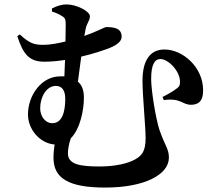

<svg xmlns="http://www.w3.org/2000/svg" viewBox="-20 -802 970 865"><path d="M274 -357C274 -296 259 -247 216 -247C183 -247 161 -279 161 -314C161 -365 189 -415 232 -415C261 -415 274 -392 274 -357ZM358 -362C358 -396 349 -419 331 -434L346 -547C399 -559 445 -575 472 -585C514 -602 528 -619 528 -637C528 -676 492 -680 458 -680C452 -680 412 -658 360 -640L365 -668C371 -700 385 -707 385 -729C385 -751 325 -782 281 -782C254 -782 235 -774 214 -764C214 -763 214 -752 214 -750C233 -744 249 -737 260 -729C274 -721 276 -713 276 -692L275 -615C242 -607 205 -600 177 -600C136 -600 116 -604 69 -647L58 -639C84 -558 112 -524 179 -524C209 -524 242 -527 273 -532L270 -458H251C167 -458 106 -373 106 -286C106 -220 159 -156 226 -151C223 -133 221 -113 221 -91C221 0 287 43 454 43C631 43 741 -15 741 -92C741 -131 724 -143 698 -218C682 -267 661 -394 661 -446C661 -512 677 -536 703 -536C738 -536 791 -482 791 -434C791 -420 789 -412 777 -404C764 -393 736 -377 712 -365L718 -351C796 -362 801 -329 842 -330C887 -331 895 -362 895 -396C895 -499 804 -579 721 -579C661 -579 622 -537 622 -438C622 -369 636 -232 636 -180C636 -120 619 -101 589 -84C557 -66 501 -52 429 -52C341 -52 286 -61 286 -111C286 -129 290 -153 299 -179C341 -221 358 -305 358 -362Z"/></svg>

Font: GenRyuMin2 TW B
Style: Regular
Weight: 700
Version: Version 2.100;PS 2.1;hotconv 16.6.51;makeotf.lib2.5.65220 DE